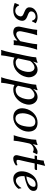

<svg xmlns="http://www.w3.org/2000/svg" viewBox="1327 -1945 853 3547"><g transform="rotate(90 1753.5 -171.5)"><path d="M67.4 -96.2 81.5 -97.2Q90.8 -65.4 117.7 -46.1Q144.5 -26.9 178.7 -26.9Q216.3 -26.9 244.4 -50Q272.5 -73.2 280.8 -112.8Q284.7 -126 282 -136.2Q279.3 -146.5 274.9 -153.8Q270.5 -161.1 260.7 -167.2Q251 -173.3 240.7 -178.2Q230.5 -183.1 215.8 -189.5Q209 -192.4 205.1 -193.8L179.7 -205.1Q170.9 -209 158 -216.6Q145 -224.1 137 -232.7Q128.9 -241.2 123.5 -252Q109.9 -277.8 118.2 -316.9Q126.5 -356 156.5 -384.8Q186.5 -413.6 222.9 -426.3Q259.3 -439 296.4 -439Q357.4 -439 407.7 -407.2L408.7 -403.8L375.5 -336.9L362.3 -335.9Q356 -362.3 336.7 -382.6Q317.4 -402.8 284.7 -402.8Q252.4 -402.8 225.6 -384.3Q198.7 -365.7 192.4 -335.9Q188.5 -318.8 193.1 -305.7Q197.8 -292.5 209.7 -283.4Q221.7 -274.4 232.2 -269.5Q242.7 -264.6 257.8 -258.8Q259.8 -258.3 260.7 -257.8Q274.9 -252.4 284.2 -248.5Q293.5 -244.6 305.4 -238.8Q317.4 -232.9 325 -227.3Q332.5 -221.7 340.8 -214.1Q349.1 -206.5 353.5 -198Q357.9 -189.5 361.3 -178.7Q364.7 -168 364.5 -155Q364.3 -142.1 360.8 -127Q356 -103.5 344.2 -81.8Q332.5 -60.1 311.3 -38.3Q290 -16.6 253.9 -3.4Q217.8 9.8 171.9 9.8Q101.6 9.8 34.7 -17.1Z M729.5 -64Q681.2 -22 645.5 -6.1Q609.9 9.8 575.7 9.8Q540 9.8 516.4 -1.7Q492.7 -13.2 483.4 -32.2Q474.1 -51.3 471.9 -75.7Q469.7 -100.1 476.6 -126L502.4 -249Q527.8 -370.1 530.8 -429.2L533.7 -432.1Q546.9 -429.2 581.1 -429.2Q596.7 -429.2 608.9 -429.9Q621.1 -430.7 625.5 -431.6L630.4 -432.1L630.9 -429.2Q608.9 -372.1 582.5 -249L561.5 -149.9Q555.2 -123.5 556.9 -105Q558.6 -86.4 563 -74.7Q567.4 -63 576.7 -56.4Q585.9 -49.8 594.5 -47.4Q603 -44.9 613.3 -44.9Q662.1 -44.9 741.2 -119.1L768.6 -249Q793.9 -370.1 796.9 -429.2L799.3 -432.1Q812.5 -429.2 846.7 -429.2Q862.3 -429.2 874.8 -429.9Q887.2 -430.7 892.1 -431.6L896.5 -432.1L897 -429.2Q875 -372.1 848.6 -249L836.4 -191.9Q814.5 -88.9 812.5 0L810.1 2.9Q791 0 766.1 0Q758.3 0 731 2.9Q726.6 2.9 724.4 2.2Q722.2 1.5 722.7 0L731.4 -64Z M1106 -300.8 1058.1 -77.1Q1085.9 -34.2 1131.8 -34.2Q1162.6 -34.2 1188.7 -44.7Q1214.8 -55.2 1232.7 -71.5Q1250.5 -87.9 1264.4 -111.6Q1278.3 -135.3 1286.6 -158.4Q1294.9 -181.6 1300.8 -208Q1318.4 -289.6 1296.6 -336.2Q1274.9 -382.8 1227.1 -382.8Q1199.2 -382.8 1164.3 -360.6Q1129.4 -338.4 1106 -300.8ZM955.1 32.2 1011.7 -234.9Q1037.1 -355 1039.1 -411.1L1041.5 -414.1Q1056.2 -415 1070.3 -418.2Q1084.5 -421.4 1091.8 -423.6Q1099.1 -425.8 1114.3 -431.6L1133.8 -439Q1143.1 -439 1141.1 -429.2L1117.2 -359.9H1119.1Q1188.5 -439 1266.1 -439Q1313.5 -439 1349.1 -410.2Q1384.8 -381.3 1399.4 -334Q1414.1 -287.1 1402.8 -234.9Q1380.4 -128.9 1302.7 -59.6Q1225.1 9.8 1128.4 9.8Q1080.1 9.8 1044.4 -12.2L1035.2 32.2Q1005.9 171.9 1002.4 231.9L999.5 234.9Q986.8 231.9 952.6 231.9Q937 231.9 924.6 232.7Q912.1 233.4 907.2 234.4L902.8 234.9L902.3 231.9Q926.3 167 955.1 32.2Z M1611.8 -300.8 1564 -77.1Q1591.8 -34.2 1637.7 -34.2Q1668.5 -34.2 1694.6 -44.7Q1720.7 -55.2 1738.5 -71.5Q1756.3 -87.9 1770.3 -111.6Q1784.2 -135.3 1792.5 -158.4Q1800.8 -181.6 1806.6 -208Q1824.2 -289.6 1802.5 -336.2Q1780.8 -382.8 1732.9 -382.8Q1705.1 -382.8 1670.2 -360.6Q1635.3 -338.4 1611.8 -300.8ZM1460.9 32.2 1517.6 -234.9Q1543 -355 1544.9 -411.1L1547.4 -414.1Q1562 -415 1576.2 -418.2Q1590.3 -421.4 1597.7 -423.6Q1605 -425.8 1620.1 -431.6L1639.6 -439Q1648.9 -439 1647 -429.2L1623 -359.9H1625Q1694.3 -439 1772 -439Q1819.3 -439 1855 -410.2Q1890.6 -381.3 1905.3 -334Q1919.9 -287.1 1908.7 -234.9Q1886.2 -128.9 1808.6 -59.6Q1731 9.8 1634.3 9.8Q1585.9 9.8 1550.3 -12.2L1541 32.2Q1511.7 171.9 1508.3 231.9L1505.4 234.9Q1492.7 231.9 1458.5 231.9Q1442.9 231.9 1430.4 232.7Q1418 233.4 1413.1 234.4L1408.7 234.9L1408.2 231.9Q1432.1 167 1460.9 32.2Z M1984.9 -205.1Q2006.8 -308.6 2079.1 -373.8Q2151.4 -439 2245.6 -439Q2290 -439 2323 -425.5Q2356 -412.1 2374.8 -388.4Q2393.6 -364.7 2402.3 -336.4Q2411.1 -308.1 2411.1 -274.4Q2411.1 -243.2 2404.8 -213.9Q2396 -172.4 2374 -133.8Q2352.5 -94.2 2320.3 -62Q2288.1 -29.8 2242.9 -10Q2197.8 9.8 2147.9 9.8Q2066.9 9.8 2023.2 -37.1Q1979.5 -84 1979.5 -155.8Q1979.5 -179.2 1984.9 -205.1ZM2230 -397.9Q2199.2 -397.9 2173.3 -384Q2147.5 -370.1 2129.4 -345.5Q2111.3 -320.8 2099.1 -291.5Q2086.9 -262.2 2079.6 -228Q2072.3 -193.8 2072.3 -160.2Q2072.3 -134.3 2077.1 -112.3Q2082 -90.3 2092.8 -71.3Q2103.5 -52.2 2123.5 -41.5Q2143.6 -30.8 2170.9 -30.8Q2189.5 -30.8 2208 -38.1Q2226.6 -45.4 2246.6 -62Q2266.6 -78.6 2283.2 -110.8Q2299.8 -142.6 2309.1 -187Q2321.8 -246.6 2321.8 -289.6Q2321.8 -345.2 2299.1 -371.6Q2276.4 -397.9 2230 -397.9Z M2644 -354Q2672.9 -386.7 2713.6 -412.8Q2754.4 -439 2787.1 -439Q2804.2 -439 2826.7 -432.1L2830.1 -428.2L2794.4 -354L2785.6 -352.1Q2778.8 -358.4 2768.3 -361.8Q2757.8 -365.2 2750.7 -365.7Q2743.7 -366.2 2731 -366.2Q2702.6 -366.2 2665 -337.9Q2635.3 -313.5 2627 -272L2607.4 -180.2Q2584 -68.4 2579.1 0L2576.7 2.9Q2563 0 2528.8 0Q2513.2 0 2501 0.7Q2488.8 1.5 2483.9 2L2479.5 2.9L2479 0Q2502.9 -66.4 2527.3 -180.2L2539.1 -234.9Q2559.6 -331.1 2561.5 -411.1L2564 -414.1Q2578.6 -415 2592.3 -418Q2606 -420.9 2613.5 -423.6Q2621.1 -426.3 2634.3 -431.6Q2647.5 -437 2653.3 -439Q2662.1 -439 2660.2 -429.2L2642.1 -354Z M2928.2 -429.2Q2944.8 -508.3 2946.8 -549.8L2949.7 -553.2Q2968.3 -554.7 2981.7 -557.9Q2995.1 -561 3013.4 -568.8Q3031.7 -576.7 3036.1 -578.1Q3044.4 -578.1 3042.5 -567.9Q3024.9 -506.8 3008.3 -429.2H3115.2Q3119.1 -429.2 3120.8 -427.5Q3122.6 -425.8 3122.1 -422.9L3116.7 -397.9Q3115.2 -392.1 3106.7 -388.4Q3098.1 -384.8 3089.8 -384.8H2999L2968.3 -242.2Q2960.4 -206.1 2950.7 -165L2938 -111.8Q2933.1 -89.8 2933.1 -77.1Q2933.1 -64.5 2938.7 -57.1Q2944.3 -49.8 2957.5 -49.8Q2978 -49.8 2993.2 -53.5Q3008.3 -57.1 3029.8 -67.9L3036.6 -40Q2972.7 9.8 2909.7 9.8Q2875 9.8 2858.2 -12Q2841.3 -33.7 2848.6 -68.8L2865.2 -138.2Q2878.9 -196.8 2886.2 -231L2918.9 -384.8H2856Q2851.6 -384.8 2852.5 -389.2L2860.4 -424.8Q2861.3 -429.2 2864.3 -429.2Z M3431.6 -368.7Q3431.6 -388.2 3420.2 -395.5Q3408.7 -402.8 3382.3 -402.8Q3283.2 -402.8 3240.2 -231.9Q3272 -234.9 3304 -244.1Q3335.9 -253.4 3365.2 -269.3Q3394.5 -285.2 3413.1 -311.3Q3431.6 -337.4 3431.6 -368.7ZM3234.9 -197.3Q3233.4 -175.3 3233.4 -166Q3233.4 -103 3257.1 -70.6Q3280.8 -38.1 3316.9 -38.1Q3351.1 -38.1 3390.4 -68.8Q3429.7 -99.6 3452.1 -139.2L3458.5 -138.2Q3459 -134.3 3460.7 -122.6Q3462.4 -110.8 3464.1 -101.6Q3465.8 -92.3 3468.3 -87.4Q3436.5 -43.5 3388.2 -16.8Q3339.8 9.8 3279.8 9.8Q3218.8 9.8 3181.6 -34.4Q3144.5 -78.6 3144.5 -142.6Q3144.5 -181.6 3154.5 -222.2Q3164.6 -262.7 3185.8 -301.8Q3207 -340.8 3236.8 -371.1Q3266.6 -401.4 3310.5 -420.2Q3354.5 -439 3405.3 -439Q3506.8 -439 3506.8 -367.2Q3506.8 -356.4 3505.9 -348.1Q3504.9 -339.8 3499 -325.7Q3493.2 -311.5 3483.2 -300Q3473.1 -288.6 3452.9 -273.7Q3432.6 -258.8 3404.5 -246.3Q3376.5 -233.9 3333 -220.7Q3289.6 -207.5 3234.9 -197.3Z"/></g></svg>

Font: Linux Biolinum G
Style: Italic
Weight: 400
Italic angle: -12°
Designer: Philipp H. Poll
Foundry: Philipp H. Poll
Version: Version 0.5.1